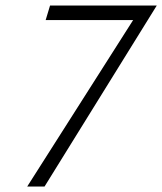

<svg xmlns="http://www.w3.org/2000/svg" viewBox="-20 -678 590 698"><path d="M162 -658H550L142 0H79L464 -605H146Z"/></svg>

Font: EauTestInfant Semilight
Style: Italic
Weight: 300
Italic angle: -12°
Designer: Christian Thalmann (Catharsis Fonts)
Version: Version 0.001;PS 000.001;hotconv 1.0.88;makeotf.lib2.5.64775